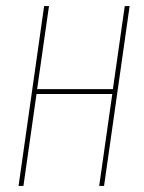

<svg xmlns="http://www.w3.org/2000/svg" viewBox="-20 -611 474 631"><path d="M41 0 125 -591H141L102 -318H351L390 -591H406L322 0H306L349 -302H100L57 0Z"/></svg>

Font: Alumni Sans Pinstripe
Style: Italic
Weight: 400
Italic angle: -8°
Designer: Robert E. Leuschke
Foundry: Robert E. Leuschke
Version: Version 1.010; ttfautohint (v1.8.4.7-5d5b)